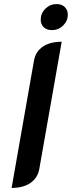

<svg xmlns="http://www.w3.org/2000/svg" viewBox="-20 -914 353 943"><path d="M147 -617Q155 -661 190.5 -685Q226 -709 283 -709L173 -84Q165 -40 129.5 -15.5Q94 9 37 9ZM180 -817Q180 -849 203 -871.5Q226 -894 258 -894Q283 -894 298 -879.5Q313 -865 313 -842Q313 -811 290 -788.5Q267 -766 235 -766Q210 -766 195 -780Q180 -794 180 -817Z"/></svg>

Font: K2D SemiBold
Style: Italic
Weight: 600
Italic angle: -10°
Designer: Katatrad Aksorn Co.,Ltd.
Foundry: Cadson Demak Co.,Ltd.
Version: Version 1.000; ttfautohint (v1.6)